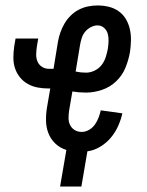

<svg xmlns="http://www.w3.org/2000/svg" viewBox="-20 -548 540 703"><path d="M200 135 223 1Q200 -6 183 -22Q166 -38 157.5 -59.5Q149 -81 148.5 -105.5Q148 -130 152 -154L164 -224H159Q138 -224 118.5 -227.5Q99 -231 82 -240.5Q65 -250 53 -265Q41 -280 35 -298Q29 -316 29 -336.5Q29 -357 32 -378L37 -407H120L115 -378Q113 -364 112.5 -350Q112 -336 117 -323.5Q122 -311 133.5 -303.5Q145 -296 159 -296H176L192 -394Q195 -412 201 -429Q207 -446 216 -461.5Q225 -477 238.5 -490.5Q252 -504 268.5 -512.5Q285 -521 302.5 -524.5Q320 -528 337 -528Q359 -528 379 -523Q399 -518 415 -506.5Q431 -495 441 -478Q451 -461 455.5 -441Q460 -421 459.5 -400Q459 -379 456 -358Q451 -329 439.5 -300.5Q428 -272 405.5 -250.5Q383 -229 353.5 -219Q324 -209 295 -209Q282 -209 270 -210Q258 -211 245 -213L233 -143Q231 -129 231 -115Q231 -101 237 -89.5Q243 -78 254 -71.5Q265 -65 279 -65Q293 -65 306 -72.5Q319 -80 327.5 -92Q336 -104 341 -117.5Q346 -131 349 -144L428 -133Q423 -110 412.5 -86.5Q402 -63 385.5 -43.5Q369 -24 346.5 -10.5Q324 3 300 6L278 135ZM295 -282Q311 -282 326.5 -289.5Q342 -297 352 -310Q362 -323 367 -338.5Q372 -354 375 -370Q377 -384 377.5 -398Q378 -412 374.5 -424.5Q371 -437 361 -446Q351 -455 337 -455Q325 -455 312.5 -448.5Q300 -442 291.5 -431.5Q283 -421 279 -408Q275 -395 273 -383L257 -286Q266 -284 275.5 -283Q285 -282 295 -282Z"/></svg>

Font: Iosevka Term Curly Medium
Style: Italic
Weight: 500
Italic angle: -9°
Designer: Belleve Invis
Foundry: Belleve Invis
Version: Version 32.3.0